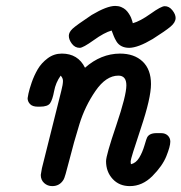

<svg xmlns="http://www.w3.org/2000/svg" viewBox="-20 -631 619 655"><path d="M74.2 -295.9Q74.2 -297.9 77.1 -312Q80.1 -326.2 88.1 -349.6Q96.2 -373 108.6 -394.5Q121.1 -416 142.6 -432.1Q164.1 -448.2 190.9 -448.2Q246.1 -448.2 270 -399.9Q324.2 -447.8 389.2 -448.2Q438 -448.2 466.6 -421.1Q495.1 -394 495.1 -344.2Q495.1 -296.4 460.4 -193.1Q425.8 -89.8 425.8 -81.1Q425.8 -74.2 426.8 -70.8Q443.8 -74.7 454.8 -92.8Q465.8 -110.8 472.9 -135Q480 -159.2 481.9 -162.1Q489.7 -177.2 515.1 -176.8H529.8Q543.9 -176.8 552.5 -168.5Q561 -160.2 561 -147.9Q561 -131.8 547.6 -98.4Q534.2 -64.9 500 -30.5Q465.8 3.9 422.9 3.9Q386.7 3.9 364.3 -20.5Q341.8 -44.9 341.8 -81.1Q341.8 -101.1 376.5 -203.1Q411.1 -305.2 411.1 -339.8Q411.1 -373 383.8 -373Q341.8 -373 305.9 -321Q270 -269 251 -207.5Q231.9 -146 216.6 -85Q201.2 -23.9 196.8 -18.1Q183.6 3.9 158.2 3.9Q142.1 3.9 130.6 -6.6Q119.1 -17.1 119.1 -34.2Q119.1 -37.1 123 -57.1L189 -320.8Q194.8 -342.8 194.8 -355Q194.8 -364.7 187 -373Q169.9 -349.1 164.6 -320.1Q159.2 -291 151.1 -279.1Q143.1 -267.1 116.2 -267.1H108.9Q90.8 -267.1 82.5 -275.9Q74.2 -284.7 74.2 -295.9ZM214.8 -508.8Q214.8 -521 227.5 -533Q240.2 -544.9 293 -580.1Q344.7 -610.8 373 -610.8Q384.3 -610.8 393.6 -606.9Q402.8 -603 408.9 -597.4Q415 -591.8 419.9 -584Q424.8 -576.2 427 -571Q429.2 -565.9 431.2 -559.1L433.1 -551.8Q458 -558.6 493.9 -584.2Q529.8 -609.9 542 -609.9Q557.1 -609.9 568.1 -595.9Q579.1 -582 579.1 -569.8Q579.1 -554.7 562 -540.3Q544.9 -525.9 501 -498Q451.2 -468.3 420.9 -467.8Q405.8 -467.8 394.8 -473.4Q383.8 -479 377.4 -489.5Q371.1 -500 368.2 -507.6Q365.2 -515.1 360.8 -526.9Q335.9 -520 299.6 -493.9Q263.2 -467.8 252 -467.8Q235.8 -467.8 225.3 -481.7Q214.8 -495.6 214.8 -508.8Z"/></svg>

Font: CMU Typewriter Text
Style: BoldItalic
Weight: 700
Italic angle: -14.04°
Version: Version 0.7.0